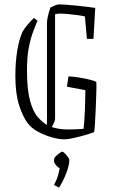

<svg xmlns="http://www.w3.org/2000/svg" viewBox="-20 -625 523 875"><path d="M151 -531Q140 -505 129 -475Q118 -445 110.5 -404Q103 -363 103 -305Q103 -216 117 -165.5Q131 -115 152.5 -91Q174 -67 194 -56V-521Q194 -530 198 -549.5Q202 -569 210 -591Q222 -597 232 -601Q242 -605 249 -605Q259 -605 280.5 -603.5Q302 -602 327.5 -599.5Q353 -597 376.5 -594Q400 -591 414 -589L406 -448H376L367 -550Q356 -553 334.5 -556Q313 -559 290.5 -561Q268 -563 253 -563Q243 -563 231 -560V-84Q231 -76 226.5 -66.5Q222 -57 216 -46Q249 -35 289 -35Q329 -35 361 -38Q362 -49 364 -73Q366 -97 367 -125Q368 -153 368.5 -177Q369 -201 369 -214L285 -230L292 -277Q314 -276 341.5 -271.5Q369 -267 391 -261.5Q413 -256 419 -251Q420 -237 419 -204.5Q418 -172 416.5 -134.5Q415 -97 413 -65.5Q411 -34 409 -23Q397 -18 370 -10Q343 -2 315.5 4Q288 10 273 10Q248 10 215 0.5Q182 -9 152 -25.5Q122 -42 106 -64Q83 -95 66.5 -147.5Q50 -200 50 -279Q50 -341 58.5 -393.5Q67 -446 83 -481Q94 -499 106.5 -513.5Q119 -528 134 -543ZM249 230 226 218Q239 194 244 176Q249 158 252 142Q239 134 232 123.5Q225 113 226 105L228 94Q229 92 236.5 85Q244 78 252.5 72Q261 66 264 66Q267 66 275 73.5Q283 81 289.5 90.5Q296 100 296 104Q296 128 281.5 165.5Q267 203 249 230Z"/></svg>

Font: Grenze Gotisch ExtraLight
Style: Regular
Weight: 200
Designer: Renata Polastri
Foundry: Omnibus-Type
Version: Version 1.001